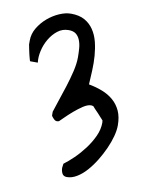

<svg xmlns="http://www.w3.org/2000/svg" viewBox="-65 -826 453 600"><g transform="rotate(10 162.0 -526.5)"><path d="M168.8 -299.4Q168.8 -301.2 169.6 -306.3Q170.5 -311.4 170.5 -312.6Q184.6 -322.9 201.6 -339.4Q218.6 -356 233.3 -375.6Q248 -395.2 258 -416.9Q267.9 -438.6 267.9 -460.3Q267.9 -461.5 267.6 -462.7Q267.3 -463.9 267.3 -465.1Q267.3 -465.7 267.3 -466.9Q265 -469.3 259.9 -475Q254.8 -480.8 249.2 -486.8Q243.5 -492.8 238.1 -498.3Q232.8 -503.7 231.1 -506.1Q229.9 -506.1 228.2 -506.7Q227.1 -506.7 226.2 -507Q225.4 -507.3 224.3 -507.3Q213.5 -507.3 199.3 -498Q185.2 -488.6 171.6 -476.9Q158 -465.1 147.5 -454.6Q137 -444 133.6 -441Q132.5 -440.4 130.8 -440.4Q129.7 -439.8 127.4 -439.8Q125.2 -439.8 124.6 -440.4Q122.9 -440.4 121.8 -441Q119.5 -442.2 114.7 -447.3Q109.9 -452.4 109.3 -454.9V-460.3V-466.9Q113.8 -482 121.8 -504.9Q129.7 -527.8 137.6 -552.8Q145.5 -577.8 151.5 -602.8Q157.4 -627.8 157.4 -647.7Q157.4 -662.2 156.3 -676.4Q155.2 -690.5 150.6 -702Q146.1 -713.4 137.6 -720.1Q129.1 -726.7 114.4 -726.7Q94.6 -726.7 79.6 -714.9Q64.6 -703.2 54.1 -685.4Q43.6 -667.6 39.1 -647.4Q34.5 -627.2 36.8 -609.8H12.5Q11.9 -609.8 10.2 -615.8Q8.5 -621.8 6.5 -629.9Q4.5 -638.1 2.8 -646.8Q1.1 -655.6 0 -661V-673.6Q0 -694.7 11.3 -713.7Q22.7 -732.7 39.6 -747.2Q56.6 -761.6 76.2 -770.1Q95.7 -778.5 112.7 -778.5Q138.7 -778.5 156 -768.9Q173.3 -759.2 184.3 -743Q195.4 -726.7 200.8 -705.6Q206.1 -684.5 207.8 -661.6Q209.5 -638.7 208.4 -614.9Q207.3 -591.1 206.1 -570.6Q229.4 -566.4 249.5 -558.5Q269.6 -550.7 284.6 -537.7Q299.6 -524.8 308.4 -505.8Q317.1 -486.8 317.1 -459.7Q317.1 -444.6 312 -425.3Q306.9 -406 297.6 -385.2Q288.2 -364.4 276.1 -344.6Q263.9 -324.7 249.7 -308.7Q235.6 -292.7 219.7 -283.1Q203.9 -273.4 188 -273.4Q177.3 -273.4 173 -281.6Q168.8 -289.7 168.8 -299.4Z"/></g></svg>

Font: Gloria Hallelujah
Style: Regular
Weight: 400
Designer: Kimberly Geswein
Foundry: Kimberly Geswein
Version: Version 1.004 2010